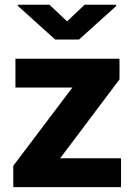

<svg xmlns="http://www.w3.org/2000/svg" viewBox="-20 -770 552 790"><path d="M478 -118.7V0H34.7V-87.9L277.8 -409.7H43.5V-528.3H471.7V-443.4L227.5 -118.7ZM183.6 -750.5 255.9 -682.1 328.1 -750.5H458V-745.1L305.2 -607.4H207L53.2 -746.1V-750.5Z"/></svg>

Font: Vazirmatn UI ExtraBold
Style: Regular
Weight: 800
Designer: Saber Rastikerdar
Foundry: Saber Rastikerdar
Version: Version 33.003